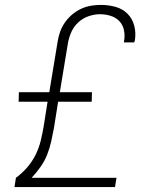

<svg xmlns="http://www.w3.org/2000/svg" viewBox="-20 -763 640 783"><path d="M39 0 45 -38Q71 -57 91.5 -81Q112 -105 125.5 -132.5Q139 -160 146 -189Q153 -218 158 -247L174 -348H56L57 -387H181L215 -593Q218 -613 225 -633Q232 -653 244.5 -671Q257 -689 274 -703.5Q291 -718 310.5 -727Q330 -736 350.5 -739.5Q371 -743 392 -743Q422 -743 451 -735Q480 -727 500 -707Q520 -687 527.5 -658Q535 -629 530 -598Q529 -596 528.5 -594Q528 -592 527 -590H485L486 -596Q490 -618 485.5 -640Q481 -662 466.5 -677Q452 -692 431 -698.5Q410 -705 388 -705Q365 -705 341.5 -697Q318 -689 299.5 -672Q281 -655 271 -632.5Q261 -610 257 -587L224 -387H355L354 -348H217L200 -241Q195 -214 189 -187Q183 -160 173 -134Q163 -108 146 -83.5Q129 -59 109 -38H455L449 0Z"/></svg>

Font: Iosevka Aile Extralight
Style: Italic
Weight: 200
Italic angle: -9°
Designer: Belleve Invis
Foundry: Belleve Invis
Version: Version 31.1.0; ttfautohint (v1.8.4)